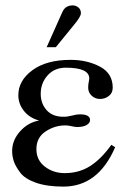

<svg xmlns="http://www.w3.org/2000/svg" viewBox="-20 -682 479 712"><path d="M153 -507 212 -639Q223 -662 250 -662Q261 -662 270.5 -654.5Q280 -647 280 -633Q280 -620 253 -588L187 -507ZM393 -145 407 -136Q344 10 215 10Q154 10 113 -4.5Q72 -19 54.5 -42.5Q37 -66 31 -84.5Q25 -103 25 -122Q25 -162 54.5 -195Q84 -228 125 -235Q89 -245 68.5 -271Q48 -297 48 -329Q48 -383 100 -421.5Q152 -460 242 -460Q303 -460 350.5 -435Q398 -410 398 -357Q398 -337 383.5 -326Q369 -315 351 -315Q333 -315 320 -327Q307 -339 307 -357Q307 -368 309 -377.5Q311 -387 311 -391Q311 -431 224 -431Q182 -431 156.5 -402.5Q131 -374 131 -334Q131 -298 153 -273.5Q175 -249 215 -249Q231 -249 247.5 -253.5Q264 -258 276 -258Q314 -258 314 -237Q314 -226 301.5 -218.5Q289 -211 266 -211Q258 -211 245.5 -214Q233 -217 222 -217Q183 -217 149 -194.5Q115 -172 115 -129Q115 -88 146.5 -64Q178 -40 220 -40Q273 -40 314 -66Q355 -92 393 -145Z"/></svg>

Font: STIX
Style: Regular
Weight: 400
Designer: MicroPress Inc., with final additions and corrections provided by Coen Hoffman, Elsevier (retired)
Version: Version 1.1.1